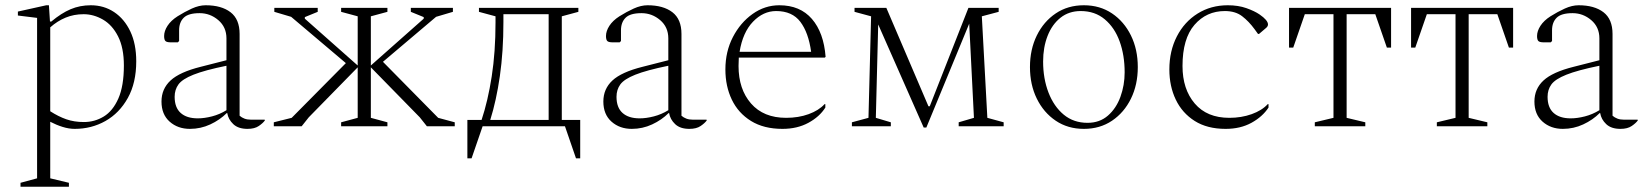

<svg xmlns="http://www.w3.org/2000/svg" viewBox="-20 -480 6258 730"><path d="M58 230V215L121 198V-412L48 -421V-436L156 -460H166L170 -398H175Q213 -430 248.5 -445Q284 -460 325 -460Q375 -460 414 -434Q453 -408 475.5 -360.5Q498 -313 498 -247Q498 -165 466 -107.5Q434 -50 381 -20Q328 10 264 10Q242 10 218 2.5Q194 -5 171 -17V198L242 215V230ZM298 -426Q261 -426 229.5 -413Q198 -400 171 -376V-57Q202 -37 232 -26.5Q262 -16 299 -16Q340 -16 374.5 -37Q409 -58 430 -105.5Q451 -153 451 -231Q451 -298 429 -341.5Q407 -385 371.5 -405.5Q336 -426 298 -426Z M702 10Q656 10 625 -17.5Q594 -45 594 -94Q594 -142 628.5 -174Q663 -206 743 -226L841 -251V-334Q841 -377 810 -403.5Q779 -430 739 -430Q696 -430 678.5 -412.5Q661 -395 661 -365V-324L656 -319H630Q614 -319 609 -324Q604 -329 604 -343Q604 -362 617 -382Q630 -402 655 -418Q682 -435 709.5 -447.5Q737 -460 762 -460Q822 -460 856.5 -433.5Q891 -407 891 -351V-40Q899 -33 909.5 -29Q920 -25 934 -25H986L987 -24V-22Q980 -12 964 -1Q948 10 921 10Q886 10 867 -8Q848 -26 844 -50H842Q816 -24 779.5 -7Q743 10 702 10ZM644 -112Q644 -71 667 -50.5Q690 -30 732 -30Q757 -30 786 -37.5Q815 -45 841 -61V-230Q758 -213 715.5 -196Q673 -179 658.5 -159Q644 -139 644 -112Z M1127 0H1021V-15L1089 -32L1295 -240L1087 -416L1023 -435V-450H1188V-435L1139 -415V-409L1340 -231V-418L1277 -435V-450H1453V-435L1390 -418V-231L1591 -409V-415L1542 -435V-450H1702V-435L1638 -416L1436 -245L1646 -32L1709 -15V0H1603L1576 -34L1390 -224V-32L1453 -15V0H1277V-15L1340 -32V-224L1154 -34Z M1801 -435V-450H2179V-435L2116 -418V-24H2186V122H2170L2128 0H1815L1773 122H1757V-24H1811Q1835 -96 1849.5 -189Q1864 -282 1864 -395V-418ZM2066 -24V-426H1894V-396Q1894 -284 1880.5 -190.5Q1867 -97 1844 -24Z M2382 10Q2336 10 2305 -17.5Q2274 -45 2274 -94Q2274 -142 2308.5 -174Q2343 -206 2423 -226L2521 -251V-334Q2521 -377 2490 -403.5Q2459 -430 2419 -430Q2376 -430 2358.5 -412.5Q2341 -395 2341 -365V-324L2336 -319H2310Q2294 -319 2289 -324Q2284 -329 2284 -343Q2284 -362 2297 -382Q2310 -402 2335 -418Q2362 -435 2389.5 -447.5Q2417 -460 2442 -460Q2502 -460 2536.5 -433.5Q2571 -407 2571 -351V-40Q2579 -33 2589.5 -29Q2600 -25 2614 -25H2666L2667 -24V-22Q2660 -12 2644 -1Q2628 10 2601 10Q2566 10 2547 -8Q2528 -26 2524 -50H2522Q2496 -24 2459.5 -7Q2423 10 2382 10ZM2324 -112Q2324 -71 2347 -50.5Q2370 -30 2412 -30Q2437 -30 2466 -37.5Q2495 -45 2521 -61V-230Q2438 -213 2395.5 -196Q2353 -179 2338.5 -159Q2324 -139 2324 -112Z M2955 10Q2884 10 2835.5 -20Q2787 -50 2762.5 -101Q2738 -152 2738 -216Q2738 -284 2766.5 -339Q2795 -394 2841.5 -427Q2888 -460 2943 -460Q3022 -460 3067 -408Q3112 -356 3119 -264L3116 -261H2789Q2788 -246 2788 -229Q2788 -141 2835.5 -86.5Q2883 -32 2969 -32Q3016 -32 3054.5 -46Q3093 -60 3115 -84H3118V-71Q3096 -36 3053.5 -13Q3011 10 2955 10ZM2931 -438Q2882 -438 2843 -397.5Q2804 -357 2792 -283H3064Q3054 -356 3023 -397Q2992 -438 2931 -438Z M3292 -418 3229 -435V-450H3350L3510 -76H3515L3662 -450H3777V-435L3713 -418L3734 -32L3796 -15V0H3625V-15L3683 -32L3665 -390L3502 5H3492L3319 -387L3310 -32L3367 -15V0H3219V-15L3282 -32Z M4101 10Q4040 10 3994 -21Q3948 -52 3922 -105Q3896 -158 3896 -225Q3896 -292 3922 -345Q3948 -398 3994 -429Q4040 -460 4101 -460Q4162 -460 4208 -429Q4254 -398 4280 -345Q4306 -292 4306 -225Q4306 -158 4280 -105Q4254 -52 4208 -21Q4162 10 4101 10ZM4115 -13Q4161 -13 4192.5 -40.5Q4224 -68 4240 -112Q4256 -156 4256 -205Q4256 -270 4237 -322.5Q4218 -375 4180.5 -406.5Q4143 -438 4089 -438Q4044 -438 4012 -412.5Q3980 -387 3963 -343.5Q3946 -300 3946 -246Q3946 -181 3966.5 -128Q3987 -75 4024.5 -44Q4062 -13 4115 -13Z M4640 10Q4570 10 4522.5 -20Q4475 -50 4450.5 -101Q4426 -152 4426 -216Q4426 -286 4454.5 -341.5Q4483 -397 4533.5 -428.5Q4584 -460 4648 -460Q4688 -460 4719 -449Q4750 -438 4769 -425Q4801 -403 4801 -387Q4801 -380 4794 -374L4767 -351H4763L4750 -369Q4728 -399 4702.5 -418.5Q4677 -438 4637 -438Q4567 -438 4521.5 -385.5Q4476 -333 4476 -229Q4476 -141 4522.5 -86.5Q4569 -32 4654 -32Q4700 -32 4739 -46Q4778 -60 4800 -84H4803V-71Q4780 -36 4738 -13Q4696 10 4640 10Z M4881 -299V-450H5269V-299H5253L5209 -426H5100V-32L5171 -15V0H4979V-15L5050 -32V-426H4941L4897 -299Z M5345 -299V-450H5733V-299H5717L5673 -426H5564V-32L5635 -15V0H5443V-15L5514 -32V-426H5405L5361 -299Z M5922 10Q5876 10 5845 -17.5Q5814 -45 5814 -94Q5814 -142 5848.5 -174Q5883 -206 5963 -226L6061 -251V-334Q6061 -377 6030 -403.5Q5999 -430 5959 -430Q5916 -430 5898.5 -412.5Q5881 -395 5881 -365V-324L5876 -319H5850Q5834 -319 5829 -324Q5824 -329 5824 -343Q5824 -362 5837 -382Q5850 -402 5875 -418Q5902 -435 5929.5 -447.5Q5957 -460 5982 -460Q6042 -460 6076.5 -433.5Q6111 -407 6111 -351V-40Q6119 -33 6129.5 -29Q6140 -25 6154 -25H6206L6207 -24V-22Q6200 -12 6184 -1Q6168 10 6141 10Q6106 10 6087 -8Q6068 -26 6064 -50H6062Q6036 -24 5999.5 -7Q5963 10 5922 10ZM5864 -112Q5864 -71 5887 -50.5Q5910 -30 5952 -30Q5977 -30 6006 -37.5Q6035 -45 6061 -61V-230Q5978 -213 5935.5 -196Q5893 -179 5878.5 -159Q5864 -139 5864 -112Z"/></svg>

Font: Spectral ExtraLight
Style: Regular
Weight: 275
Designer: Jean-Baptiste Levee
Foundry: Production Type
Version: Version 2.001